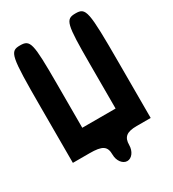

<svg xmlns="http://www.w3.org/2000/svg" viewBox="-233 -1007 1122 1248"><g transform="rotate(-30 327.5 -383.0)"><path d="M35 -467V-50H160C256 -50 285 -31 285 33C285 79 314 117 348 117C382 117 410 79 410 33C410 -27 439 -50 514 -50H619V-467C619 -855 613 -883 535 -883C459 -883 452 -854 452 -550V-217H202V-550C202 -854 195 -883 119 -883C41 -883 35 -855 35 -467Z"/></g></svg>

Font: Hussar Skorodowane
Style: Bold
Weight: 700
Foundry: Cannot Into Space Fonts
Version: Version 0.892